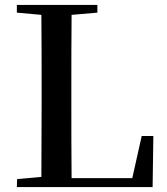

<svg xmlns="http://www.w3.org/2000/svg" viewBox="-20 -755 675 775"><path d="M48 -704 147 -695C148 -596 148 -494 148 -393V-327L147 -41L49 -32L48 0H596L599 -206H552L514 -36H269C268 -138 268 -239 268 -330V-390C268 -494 268 -596 269 -695L373 -704V-735H48Z"/></svg>

Font: Noto Serif SC SemiBold
Style: Regular
Weight: 600
Designer: Ryoko NISHIZUKA 西塚涼子 (kana & ideographs); Frank Grießhammer (Latin, Greek & Cyrillic); Wenlong ZHANG 张文龙 (bopomofo); San
Foundry: Adobe
Version: Version 2.001;hotconv 1.1.0;makeotfexe 2.6.0